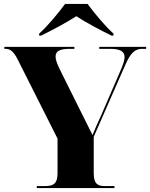

<svg xmlns="http://www.w3.org/2000/svg" viewBox="-20 -951 760 971"><path d="M178 -781V-771H188C240 -796 320 -839 366 -869C411 -839 492 -796 544 -771H554V-781C511 -819 456 -886 423 -931H309C276 -886 221 -819 178 -781ZM166 0H559V-10H510C479 -10 454 -17 454 -74V-259L615 -626C642 -687 665 -704 700 -704H719V-714H482V-704H536C586 -704 610 -692 610 -662C610 -645 602 -623 589 -593L490 -364C475 -333 461 -300 448 -268C415 -335 404 -357 378 -408L284 -597C269 -627 261 -649 261 -665C261 -694 285 -704 335 -704H356V-714H2V-704H9C32 -704 49 -690 69 -651L271 -250V-74C271 -18 245 -10 207 -10H166Z"/></svg>

Font: Noto Serif Display ExtraBold
Style: Regular
Weight: 800
Designer: Monotype Design Team
Foundry: Monotype Imaging Inc.
Version: Version 2.009